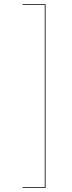

<svg xmlns="http://www.w3.org/2000/svg" viewBox="-20 -811 350 931"><path d="M200.9 -790.6H89.3V-787H197.1V97H89.3V100.6H200.9Z"/></svg>

Font: Fira Sans Four
Style: Regular
Weight: 100
Designer: Carrois Corporate & Edenspiekermann AG
Foundry: Carrois Corporate GbR & Edenspiekermann AG
Version: Version 4.203;PS 004.203;hotconv 1.0.88;makeotf.lib2.5.64775